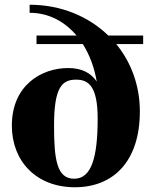

<svg xmlns="http://www.w3.org/2000/svg" viewBox="-20 -780 659 810"><path d="M134 -630V-594H329.5C359 -547 379 -492 388 -436C364 -472 325.5 -493 267.5 -493C154.5 -493 30 -420 30 -250C30 -100 133 10 296 10C459 10 570 -100 570 -310C570 -419.5 533 -517.5 470.5 -594H584V-630H437C353.5 -711 237 -760 105 -760V-726C187 -726 254 -688 303 -630ZM208 -250C208 -414 242.5 -444 301.5 -444C354.5 -444 392 -414.5 392 -280C392 -116 366 -26 293 -26C220 -26 208 -106 208 -250Z"/></svg>

Font: Bodoni* 06
Style: Bold
Weight: 700
Version: Version 2.2